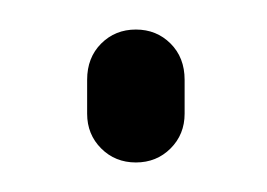

<svg xmlns="http://www.w3.org/2000/svg" viewBox="-20 -109 181 130"><path d="M72 1Q58 1 48.5 -8.5Q39 -18 39 -32V-55Q39 -70 48.5 -79.5Q58 -89 72 -89Q86 -89 95.5 -79.5Q105 -70 105 -55V-32Q105 -18 95.5 -8.5Q86 1 72 1Z"/></svg>

Font: Aaram
Style: Regular
Weight: 400
Designer: Tharique Azeez
Foundry: Tharique Azeez
Version: Version 1.7